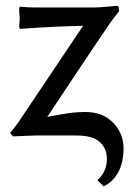

<svg xmlns="http://www.w3.org/2000/svg" viewBox="-20 -466 456 670"><path d="M309.1 -439.9Q325.2 -439.9 357.2 -442.9Q389.2 -445.8 390.1 -445.8Q395 -445.8 395 -428.2L397 -430.2Q397.9 -429.7 392.6 -422.9Q387.2 -416 378.4 -405Q369.6 -394 365.2 -387.2Q321.3 -323.2 244.1 -207Q167 -90.8 145 -58.1Q147.5 -58.6 192.9 -66.9Q238.3 -75.2 277.8 -75.2Q338.9 -75.2 375 -37.6Q411.1 0 411.1 51.8Q411.1 101.1 392.3 135.5Q373.5 169.9 341.8 184.1L319.8 163.1Q353 132.8 353 88.9Q353 52.2 328.1 29.5Q303.2 6.8 246.1 6.8H103L24.9 9.8L15.1 -2Q25.4 -13.7 42 -36.1L270 -376Q220.2 -375 165 -372.3Q109.9 -369.6 79.1 -367.2L48.8 -365.2L46.9 -376Q48.8 -391.6 48.8 -405.8Q48.8 -408.2 47.9 -416.3Q46.9 -424.3 46.9 -433.1L48.8 -442.9Q71.3 -439.9 105 -439.9Z"/></svg>

Font: Linear Smooth Low Contrast
Style: Regular
Weight: 500
Designer: Philipp H. Poll, Flanker
Foundry: Philipp H. Poll, reworked by Flanker
Version: Version 1.010 | FøM Fix